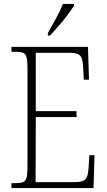

<svg xmlns="http://www.w3.org/2000/svg" viewBox="-20 -951 540 971"><path d="M38 0V-25H61Q85 -25 97.5 -30.5Q110 -36 114.5 -54Q119 -72 119 -108V-605Q119 -642 114.5 -660Q110 -678 97.5 -683.5Q85 -689 61 -689H38V-714H425L430 -548H404L401 -601Q400 -635 394.5 -653Q389 -671 374.5 -677.5Q360 -684 329 -684H161V-389H367V-359H161L160 -30H356Q386 -30 400.5 -36.5Q415 -43 420.5 -58.5Q426 -74 428 -102L432 -166H458L453 0ZM222 -784Q244 -823 264.5 -860Q285 -897 298 -931H354V-921Q343 -904 322.5 -876.5Q302 -849 277.5 -821Q253 -793 233 -771H222Z"/></svg>

Font: Noto Serif Ethiopic Condensed ExtraLight
Style: Regular
Weight: 200
Width: 3
Designer: Monotype Design Team
Foundry: Monotype Imaging Inc.
Version: Version 2.102; ttfautohint (v1.8.4.7-5d5b)